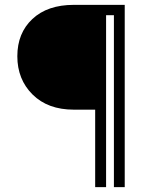

<svg xmlns="http://www.w3.org/2000/svg" viewBox="-20 -770 621 790"><path d="M283.7 -750H493.2V0H448.7V-707.5H416.5V0H371.6V-318.8H283.7Q176.8 -318.8 114 -381.1Q51.3 -443.4 51.3 -538.6Q51.3 -633.8 113.3 -691.9Q175.3 -750 283.7 -750Z"/></svg>

Font: Spartan MB
Style: Regular
Weight: 400
Designer: Matt Bailey, Mirko Velimirovic
Foundry: Matt Bailey
Version: Version 1.005